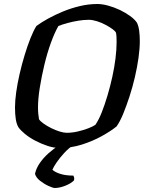

<svg xmlns="http://www.w3.org/2000/svg" viewBox="-20 -740 728 960"><path d="M279 0Q250 0 218 -10.5Q186 -21 156.5 -36.5Q127 -52 104.5 -70.5Q82 -89 72 -104Q63 -119 59 -143.5Q55 -168 55 -203Q55 -236 61 -279Q67 -322 78 -370Q89 -418 103 -464Q117 -510 132 -548Q147 -586 162 -610Q186 -628 220.5 -647Q255 -666 295 -682.5Q335 -699 379 -709.5Q423 -720 467 -720Q491 -720 520.5 -712Q550 -704 578.5 -690.5Q607 -677 630.5 -660Q654 -643 665 -626Q673 -609 676 -585.5Q679 -562 679 -534Q679 -497 672.5 -450.5Q666 -404 654.5 -354.5Q643 -305 627.5 -257.5Q612 -210 596 -171Q580 -132 563 -108Q535 -85 489 -59.5Q443 -34 389 -17Q335 0 279 0ZM314 -76Q340 -76 368.5 -82.5Q397 -89 421.5 -98.5Q446 -108 457 -116Q474 -141 489 -179Q504 -217 517.5 -262.5Q531 -308 541.5 -355.5Q552 -403 557.5 -448Q563 -493 563 -529Q563 -542 562.5 -554.5Q562 -567 560 -576Q557 -584 542.5 -594.5Q528 -605 507.5 -616Q487 -627 464.5 -634Q442 -641 424 -641Q399 -641 371.5 -636.5Q344 -632 318 -625Q292 -618 272 -610Q253 -577 234.5 -526Q216 -475 202 -416.5Q188 -358 179 -302Q170 -246 170 -202Q170 -185 171.5 -170.5Q173 -156 175 -144Q181 -134 198 -122Q215 -110 236 -99.5Q257 -89 278 -82.5Q299 -76 314 -76ZM254 200Q245 200 223 190Q201 180 180.5 164Q160 148 155 129Q161 101 179.5 74.5Q198 48 223.5 25.5Q249 3 276 -14L349 -16Q323 1 301 25Q279 49 263.5 71.5Q248 94 242 109Q257 122 283.5 130Q310 138 347 138Q349 142 350.5 147.5Q352 153 350 162Q334 178 305.5 189Q277 200 254 200Z"/></svg>

Font: Texturina Medium 12pt SemiBold
Style: Italic
Weight: 600
Italic angle: -11°
Version: Version 1.002